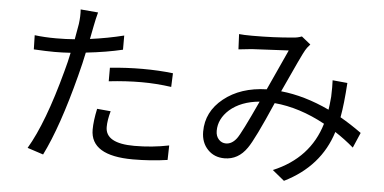

<svg xmlns="http://www.w3.org/2000/svg" viewBox="-55 -896 2109 1055"><g transform="rotate(5 1000.0 -368.5)"><path d="M537.1 -483.9Q628.9 -493.2 715.8 -493.2Q806.2 -493.2 884.8 -483.9L881.8 -408.2Q797.9 -419.9 717.8 -419.9Q630.9 -419.9 537.1 -409.2ZM600.1 -588.9Q512.2 -567.9 397.9 -555.2Q386.2 -497.1 367.2 -424.8Q293 -138.2 212.9 22.9L125 -5.9Q211.9 -151.9 290 -443.8Q305.2 -498 314.9 -546.9Q269 -543.9 226.1 -543.9Q182.1 -543.9 111.8 -547.9L109.9 -626Q164.1 -619.1 228 -619.1Q283.2 -619.1 331.1 -623Q338.9 -665 346.2 -709Q352.1 -753.9 349.1 -789.1L445.8 -780.8Q436 -745.1 428.2 -704.1L414.1 -631.8Q512.2 -645 600.1 -667ZM562 -246.1Q547.9 -195.8 547.9 -158.2Q547.9 -67.9 708 -67.9Q806.2 -67.9 898.9 -86.9L897 -6.8Q804.2 6.8 707 6.8Q472.2 6.8 472.2 -137.2Q472.2 -185.1 486.8 -252.9Z M1373 -370.1Q1271 -360.8 1209 -307.1Q1151.9 -255.9 1151.9 -189.9Q1151.9 -160.2 1168.9 -142.1Q1185.1 -125 1208 -125Q1241.2 -125 1267.1 -159.2Q1289.1 -188 1373 -370.1ZM1904.8 -163.1Q1856 -205.1 1801.8 -240.2Q1741.2 -45.9 1543.9 51.8L1478 -2Q1678.2 -85.9 1735.8 -279.8Q1594.2 -356.9 1456.1 -369.1Q1366.2 -162.1 1331.1 -112.8Q1283.2 -43 1207 -43Q1150.9 -43 1115.2 -80.1Q1078.1 -118.2 1078.1 -179.2Q1078.1 -289.1 1169.9 -362.8Q1262.2 -437 1405.8 -440.9L1507.8 -664.1L1304.2 -653.8Q1245.1 -647.9 1231.9 -646L1228 -730Q1252 -727.1 1301.8 -727.1Q1421.9 -727.1 1523.9 -736.8Q1548.8 -737.8 1573.2 -747.1L1623 -707Q1604 -686 1597.2 -672.9Q1584 -651.9 1485.8 -437Q1616.2 -423.8 1753.9 -358.9Q1757.8 -380.9 1762.2 -431.2Q1764.2 -488.8 1762.2 -522L1844.2 -514.2Q1836.9 -397 1823.2 -323.2Q1879.9 -291 1940.9 -247.1Z"/></g></svg>

Font: Black Ops One [rus by aLiNcE]
Style: Regular
Weight: 400
Designer: James Grieshaber
Foundry: James Grieshaber
Version: Version 1.002;May 25, 2024;FontCreator 13.0.0.2680 64-bit